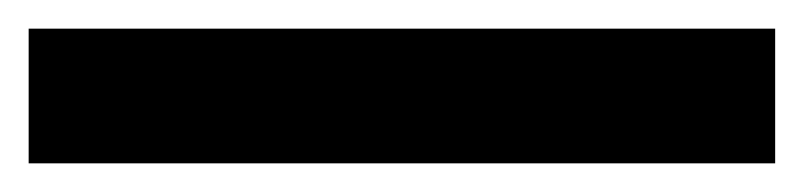

<svg xmlns="http://www.w3.org/2000/svg" viewBox="-21 16 561 134"><path d="M-1 130V36H520V130Z"/></svg>

Font: Cabin
Style: Bold
Weight: 700
Width: 4
Designer: Pablo Impallari
Foundry: Pablo Impallari. http://www.impallari.com Igino Marini. http://www.ikern.com
Version: Version 3.001